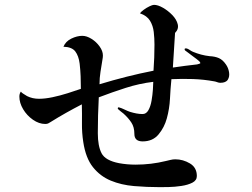

<svg xmlns="http://www.w3.org/2000/svg" viewBox="-20 -774 1040 793"><path d="M913 -508Q923 -494 926 -476Q929 -458 921 -445Q913 -432 890 -432Q884 -432 877.5 -434.5Q871 -437 865 -438Q821 -446 777 -447.5Q733 -449 688 -447Q684 -407 682 -366Q680 -325 669 -285Q659 -248 635 -219Q611 -190 569 -190Q535 -190 535 -221Q535 -249 522.5 -268Q510 -287 490 -305Q485 -309 478.5 -314Q472 -319 468 -323Q465 -326 467 -329Q469 -332 473 -330Q481 -328 494.5 -321.5Q508 -315 517 -312Q530 -308 543 -305.5Q556 -303 569 -303Q584 -303 593 -319Q602 -335 606 -358.5Q610 -382 611.5 -404Q613 -426 613 -436Q555 -429 499 -411Q443 -393 388 -372Q386 -335 385 -298Q384 -261 384 -224Q384 -171 399.5 -141Q415 -111 472 -100Q505 -94 540 -94Q604 -94 665 -109Q674 -111 684 -113.5Q694 -116 704 -116Q736 -116 764.5 -99Q793 -82 793 -47Q793 -29 774.5 -19.5Q756 -10 729 -6Q702 -2 677.5 -1.5Q653 -1 641 -1Q586 -1 533.5 -5.5Q481 -10 437.5 -28Q394 -46 364 -83.5Q334 -121 324 -187Q318 -225 318.5 -265Q319 -305 318 -343Q285 -326 253 -308Q221 -290 189 -270Q184 -267 179.5 -264.5Q175 -262 167 -262Q141 -262 116 -279.5Q91 -297 75.5 -323Q60 -349 60 -375Q60 -386 65 -394Q66 -396 67 -395Q69 -391 76 -387Q83 -382 92 -377Q114 -366 141 -366Q166 -366 197 -372.5Q228 -379 259.5 -389Q291 -399 314 -407Q314 -433 313 -459Q312 -485 309 -511Q305 -543 291 -561.5Q277 -580 242 -581Q251 -603 274.5 -614.5Q298 -626 320 -626Q338 -626 358 -613.5Q378 -601 391.5 -582Q405 -563 405 -545Q405 -541 404.5 -536.5Q404 -532 403 -527Q399 -502 395 -477Q391 -452 391 -426Q447 -443 502.5 -457Q558 -471 614 -482Q616 -508 617 -536Q618 -564 618 -590Q618 -616 615 -642Q612 -668 599.5 -688.5Q587 -709 558 -719Q562 -725 573.5 -733.5Q585 -742 597.5 -748Q610 -754 616 -754Q632 -754 653 -742Q674 -730 691.5 -712Q709 -694 714 -674Q719 -654 703 -638L694 -495Q719 -499 744 -502Q769 -505 794 -508Q797 -509 803 -510.5Q809 -512 807 -515Q806 -520 791.5 -530.5Q777 -541 772 -545Q770 -547 757.5 -556Q745 -565 744 -566Q741 -571 743.5 -573Q746 -575 750 -574Q756 -573 763 -568Q770 -563 777 -560Q794 -553 811 -548.5Q828 -544 846 -542Q868 -541 884 -534Q900 -527 913 -508Z"/></svg>

Font: Kaisei Tokumin
Style: Regular
Weight: 400
Designer: Font-Kai, 金井和夫
Foundry: KAZUO KANAI
Version: Version 5.003